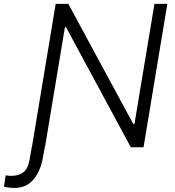

<svg xmlns="http://www.w3.org/2000/svg" viewBox="-101 -747 889 974"><path d="M60 0H60.7L181.5 -727.3H245.7L575.3 -117.5H581L682.5 -727.3H747.9L627.1 0H562.5L234 -609H228.3L127.1 0H126.4L113.6 66.8Q99.4 131.4 64.1 168.9Q28.8 206.3 -27.3 206.3Q-44.7 206.3 -57.2 204.4Q-69.6 202.4 -81 200.3L-72.1 142Q-70.3 142.4 -66.8 143.1Q-61.4 143.8 -56.3 144.7Q-51.1 145.6 -45.8 145.2Q-9.2 145.6 15.6 128.4Q40.5 111.2 48.7 65Z"/></svg>

Font: Inter UI Light
Style: Italic
Weight: 300
Italic angle: 9.39999°
Designer: Rasmus Andersson
Foundry: rsms
Version: 3.2;8d6f07862